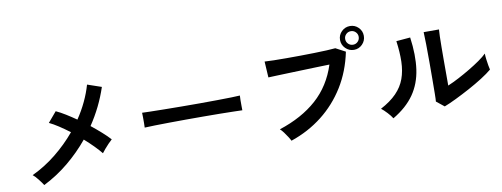

<svg xmlns="http://www.w3.org/2000/svg" viewBox="-67 -1209 4134 1580"><g transform="rotate(-10 2000.0 -419.0)"><path d="M196 7Q183 -14 159.5 -44Q136 -74 116 -90Q223 -140 317.5 -216Q412 -292 488 -383Q442 -418 399 -446Q356 -474 322 -490L394 -575Q431 -558 473 -532Q515 -506 558 -476Q602 -541 634.5 -610Q667 -679 686 -746L803 -706Q750 -546 655 -405Q700 -369 740 -333.5Q780 -298 808 -267Q794 -255 776.5 -236.5Q759 -218 743 -199.5Q727 -181 717 -167Q693 -197 657.5 -233Q622 -269 581 -305Q502 -209 405 -129Q308 -49 196 7Z M1092 -315Q1093 -329 1093 -353Q1093 -377 1093 -401Q1093 -425 1092 -439Q1111 -438 1159.5 -437Q1208 -436 1275.5 -435Q1343 -434 1420 -433.5Q1497 -433 1574 -433Q1651 -433 1719.5 -434Q1788 -435 1838 -436Q1888 -437 1909 -439Q1908 -426 1907.5 -402Q1907 -378 1907.5 -353.5Q1908 -329 1908 -316Q1883 -317 1834.5 -318Q1786 -319 1721.5 -320Q1657 -321 1584.5 -321Q1512 -321 1438 -321Q1364 -321 1297 -320Q1230 -319 1176.5 -318Q1123 -317 1092 -315Z M2263 1Q2257 -12 2243.5 -33Q2230 -54 2214.5 -75Q2199 -96 2185 -108Q2376 -170 2500 -280.5Q2624 -391 2679 -562Q2632 -561 2572.5 -559Q2513 -557 2450 -555Q2387 -553 2329.5 -551Q2272 -549 2229 -547.5Q2186 -546 2166 -545L2158 -679Q2187 -677 2234.5 -676Q2282 -675 2339 -675Q2396 -675 2457 -675.5Q2518 -676 2574.5 -677.5Q2631 -679 2677 -681Q2723 -683 2750 -686L2831 -643Q2798 -483 2719.5 -356.5Q2641 -230 2525.5 -139.5Q2410 -49 2263 1ZM2900 -646Q2859 -646 2829.5 -675.5Q2800 -705 2800 -746Q2800 -787 2829.5 -816Q2859 -845 2900 -845Q2941 -845 2970 -816Q2999 -787 2999 -746Q2999 -705 2970 -675.5Q2941 -646 2900 -646ZM2900 -689Q2923 -689 2939.5 -705.5Q2956 -722 2956 -746Q2956 -769 2939.5 -785.5Q2923 -802 2900 -802Q2876 -802 2859.5 -785.5Q2843 -769 2843 -746Q2843 -722 2859.5 -705.5Q2876 -689 2900 -689Z M3554 -58 3489 -110Q3491 -126 3491.5 -176Q3492 -226 3492.5 -295Q3493 -364 3493 -435Q3493 -523 3492 -588Q3491 -653 3489 -690H3617Q3615 -672 3614 -632.5Q3613 -593 3612.5 -542Q3612 -491 3612 -440V-222Q3655 -240 3704.5 -266Q3754 -292 3802.5 -321Q3851 -350 3891 -378Q3931 -406 3954 -429Q3954 -410 3957.5 -382Q3961 -354 3965.5 -328.5Q3970 -303 3973 -292Q3940 -264 3886.5 -230Q3833 -196 3772 -163Q3711 -130 3653.5 -102Q3596 -74 3554 -58ZM3121 -35Q3108 -57 3082 -85Q3056 -113 3034 -130Q3117 -174 3167.5 -226Q3218 -278 3241 -341.5Q3264 -405 3266 -483Q3268 -561 3255 -656L3372 -666Q3393 -516 3376.5 -398.5Q3360 -281 3298 -192Q3236 -103 3121 -35Z"/></g></svg>

Font: Zen Kaku Gothic New
Style: Bold
Weight: 700
Designer: Yoshimichi Ohira
Foundry: Positype
Version: Version 1.002